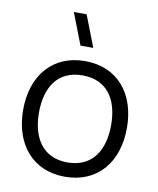

<svg xmlns="http://www.w3.org/2000/svg" viewBox="-88 -849 767 932"><g transform="rotate(10 296.0 -382.5)"><path d="M295.5 15C455.5 15 551.5 -100.5 551.5 -270.5C551.5 -437.5 457.5 -555 295.5 -555C137.5 -555 40 -440.5 40 -270.5C40 -103 134.5 15 295.5 15ZM118 -270.5C118 -396.5 174.5 -484.5 295.5 -484.5C414.5 -484.5 473.5 -400.5 473.5 -270.5C473.5 -143 415.5 -55.5 295.5 -55.5C178.5 -55.5 118 -140.5 118 -270.5ZM200 -780 260 -625H323L263 -780Z"/></g></svg>

Font: Eudonet
Style: Regular
Weight: 400
Designer: Mikhail Sharanda
Foundry: Mikhail Sharanda
Version: Version 4.503;Glyphs 3.1.2 (3151)